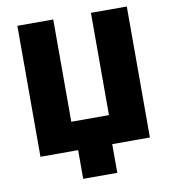

<svg xmlns="http://www.w3.org/2000/svg" viewBox="-95 -812 945 1054"><g transform="rotate(-10 378.0 -285.0)"><path d="M683 -730V0H473V160H283V0H73V-730H273V-160H483V-730Z"/></g></svg>

Font: M PLUS 1p Black
Style: Regular
Weight: 900
Version: Version 1.061